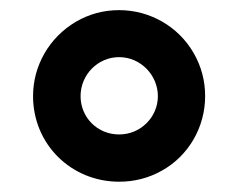

<svg xmlns="http://www.w3.org/2000/svg" viewBox="-20 -744 468 377"><path d="M44.9 -555.2C44.9 -460.9 119.6 -387.2 213.9 -387.2C244.1 -387.2 272.5 -394.5 298.3 -409.2C350.6 -438.5 382.8 -494.6 382.8 -555.2C382.8 -585 375.5 -613.3 360.4 -639.6C330.1 -692.4 273.9 -724.1 213.9 -724.1C183.1 -724.1 154.8 -716.3 128.9 -701.2C76.7 -670.4 44.9 -615.2 44.9 -555.2ZM138.2 -555.2C138.2 -597.7 172.4 -631.8 213.9 -631.8C256.3 -631.8 290 -596.2 290 -555.2C290 -514.6 256.8 -480 213.9 -480C170.9 -480 138.2 -513.7 138.2 -555.2Z"/></svg>

Font: Open Sans bold
Style: Bold
Weight: 700
Foundry: Ascender Corporation
Version: Version 1.100;PS 001.100;hotconv 1.0.88;makeotf.lib2.5.64775